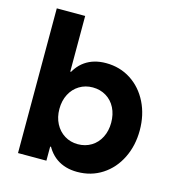

<svg xmlns="http://www.w3.org/2000/svg" viewBox="-107 -799 834 906"><g transform="rotate(15 310.0 -346.5)"><path d="M59.1 -707H197.8V-385.7L175.8 -252L197.8 -101.6V0H59.1ZM213.4 -68.8H151.9V-435.1H213.4L163.6 -252Q163.6 -340.8 185.5 -400.1Q207.5 -459.5 249.5 -488.5Q291.5 -517.6 351.1 -517.6Q419.4 -517.6 472.9 -482.9Q526.3 -448.2 556.4 -387.7Q586.4 -327.1 586.4 -252Q586.4 -177.2 556.4 -116.5Q526.4 -55.7 472.9 -21Q419.4 13.7 351.1 13.7Q291.5 13.7 249.5 -15.6Q207.5 -44.9 185.5 -104Q163.6 -163.1 163.6 -252ZM446.8 -252Q446.8 -292.5 430.9 -324Q415 -355.5 386 -373Q356.9 -390.6 320.2 -390.6Q284.3 -390.6 255.4 -373Q226.6 -355.5 210.2 -324Q193.8 -292.5 193.8 -252Q193.8 -211.9 210.2 -180.4Q226.6 -148.9 255.4 -131.1Q284.3 -113.3 320.2 -113.3Q356.9 -113.3 386 -131.1Q415 -148.9 430.9 -180.6Q446.8 -212.3 446.8 -252Z"/></g></svg>

Font: Wanted Sans Variable
Style: Regular
Weight: 400
Designer: Original Design by Kil Hyung-jin and Kang Hanbin, Wanted Lab, Inc; Hangeul from Source Han Sans by Jang Soo-young and Ka
Foundry: Wanted Lab, Inc.
Version: Version 1.003;Glyphs 3.2 (3227)